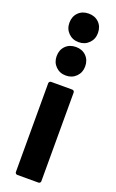

<svg xmlns="http://www.w3.org/2000/svg" viewBox="-175 -958 604 999"><g transform="rotate(20 127.5 -458.0)"><path d="M49 -651Q49 -686 71 -708Q93 -730 128 -730Q163 -730 185 -708Q207 -686 207 -651Q207 -617 184.5 -594.5Q162 -572 128 -572Q94 -572 71.5 -594.5Q49 -617 49 -651ZM56 -12V-503Q56 -508 59.5 -511.5Q63 -515 68 -515H185Q190 -515 193.5 -511.5Q197 -508 197 -503V-12Q197 -7 193.5 -3.5Q190 0 185 0H68Q63 0 59.5 -3.5Q56 -7 56 -12ZM52 -837Q52 -872 74 -894Q96 -916 131 -916Q166 -916 188 -894Q210 -872 210 -837Q210 -803 187.5 -780.5Q165 -758 131 -758Q97 -758 74.5 -780.5Q52 -803 52 -837Z"/></g></svg>

Font: UMi
Style: Bold
Weight: 700
Designer: Peter Middis
Foundry: We Are UMi
Version: Version 1.0